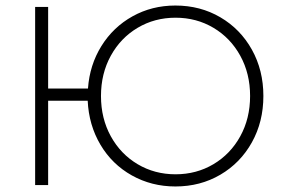

<svg xmlns="http://www.w3.org/2000/svg" viewBox="-20 -669 1026 694"><path d="M614 5Q528 5 456.5 -35Q385 -75 343 -146Q301 -217 297 -305H154V0H107V-644H154V-349H298Q304 -434 346.5 -502.5Q389 -571 459 -610Q529 -649 614 -649Q704 -649 776.5 -606.5Q849 -564 890.5 -489.5Q932 -415 932 -322Q932 -229 890.5 -154.5Q849 -80 776.5 -37.5Q704 5 614 5ZM614.5 -39Q690 -39 751.5 -75.5Q813 -112 848.5 -176.5Q884 -241 884 -322Q884 -403 848.5 -467.5Q813 -532 751.5 -568.5Q690 -605 614.5 -605Q539 -605 477.5 -568.5Q416 -532 380.5 -467.5Q345 -403 345 -322Q345 -241 380.5 -176.5Q416 -112 477.5 -75.5Q539 -39 614.5 -39Z"/></svg>

Font: Montserrat Ace
Style: Light
Weight: 300
Designer: Julieta Ulanovsky
Foundry: Julieta Ulanovsky
Version: Version 1